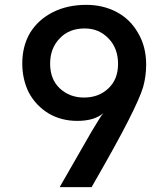

<svg xmlns="http://www.w3.org/2000/svg" viewBox="-20 -767 686 787"><path d="M353.5 -224.6Q358.4 -232.4 376 -261.7Q393.6 -292 404.3 -303.7Q367.2 -271.5 296.9 -271.5Q231.4 -271.5 179.7 -301.8Q127.9 -333 98.6 -386.7Q71.3 -441.4 71.3 -506.8Q71.3 -578.1 103.5 -632.8Q136.7 -686.5 196.3 -716.8Q255.9 -747.1 334 -747.1Q402.3 -747.1 458 -717.8Q513.7 -688.5 545.9 -631.8Q579.1 -576.2 579.1 -502Q579.1 -454.1 566.4 -409.2Q552.7 -364.3 505.9 -272.5Q459 -179.7 355.5 0Q311.5 0 224.6 0Q256.8 -56.6 353.5 -224.6ZM423.8 -404.3Q463.9 -441.4 463.9 -504.9Q463.9 -569.3 424.8 -609.4Q385.7 -650.4 327.1 -650.4Q262.7 -650.4 224.6 -609.4Q185.5 -569.3 185.5 -505.9Q185.5 -441.4 225.6 -404.3Q265.6 -367.2 324.2 -367.2Q384.8 -367.2 423.8 -404.3Z"/></svg>

Font: Alata=Ham
Style: Regular
Weight: 400
Designer: Spyros Zevelakis, Eben Sorkin
Version: Version 1.004